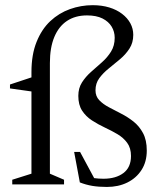

<svg xmlns="http://www.w3.org/2000/svg" viewBox="-20 -730 635 760"><path d="M104.5 -444.5Q104.5 -514 124.8 -564.2Q145 -614.5 179.2 -646.5Q213.5 -678.5 257 -694Q300.5 -709.5 347 -709.5Q383 -709.5 412.5 -700.5Q442 -691.5 463.2 -675.2Q484.5 -659 496 -637.8Q507.5 -616.5 507.5 -592Q507.5 -561 492.5 -537.8Q477.5 -514.5 455.2 -495.8Q433 -477 410.5 -459Q388 -441 373 -420.5Q358 -400 358 -372.5Q358 -349 372.8 -333.5Q387.5 -318 410.5 -305.8Q433.5 -293.5 459.5 -280.2Q485.5 -267 508.5 -248.8Q531.5 -230.5 546.2 -203Q561 -175.5 561 -134Q561 -89.5 540.2 -57.2Q519.5 -25 484 -7.5Q448.5 10 403 10Q371 10 345.5 5.8Q320 1.5 296 -8L273.5 -128.5H297L364 -4L303 -43Q334 -27.5 352.2 -25Q370.5 -22.5 389.5 -22.5Q438.5 -22.5 468.5 -45Q498.5 -67.5 498.5 -112.5Q498.5 -144 483.5 -164.5Q468.5 -185 444.8 -199Q421 -213 394.2 -225.5Q367.5 -238 343.8 -253.5Q320 -269 305 -292Q290 -315 290 -350.5Q290 -381 304.5 -403.8Q319 -426.5 340.5 -445.5Q362 -464.5 383.5 -483.5Q405 -502.5 419.5 -525.8Q434 -549 434 -580.5Q434 -604.5 422 -624.5Q410 -644.5 385.8 -656.8Q361.5 -669 324.5 -669Q278 -669 245.2 -647.2Q212.5 -625.5 195 -583.5Q177.5 -541.5 177.5 -480.5V-42.5L233.5 -18.5V0H28.5V-18.5L104.5 -42.5ZM111.5 -426 104.5 -368 19.5 -380V-395.5Z"/></svg>

Font: Newsreader Text
Style: Regular
Weight: 400
Designer: Hugues Gentile
Foundry: Production Type
Version: Version 1.001